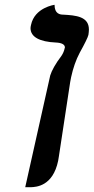

<svg xmlns="http://www.w3.org/2000/svg" viewBox="-20 -579 390 799"><path d="M85 200H110C129 199 200 197 222 90C223 84 224 79 225 72L272 -237C273 -244 275 -251 276 -258C284 -295 296 -330 312 -360C332 -396 346 -424 348 -434C349 -442 350 -449 350 -456C350 -511 295 -515 244 -518C230 -518 207 -521 207 -559C207 -559 124 -548 109 -475C108 -470 107 -466 107 -462C107 -425 145 -405 213 -402C236 -401 250 -394 250 -382C250 -380 250 -379 249 -378C247 -367 242 -356 236 -347C211 -314 195 -285 189 -265Z"/></svg>

Font: Libertinus Serif
Style: Bold Italic
Weight: 700
Italic angle: -12°
Designer: Philipp H. Poll, Khaled Hosny
Foundry: Caleb Maclennan
Version: Version 7.050;RELEASE